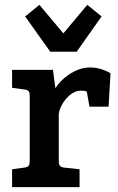

<svg xmlns="http://www.w3.org/2000/svg" viewBox="-20 -774 486 794"><path d="M199 -485H30V-411L81 -404C99 -402 103 -394 103 -376V-109C103 -91 99 -83 81 -81L30 -74V0H309V-74L245 -81C227 -83 223 -91 223 -109V-298C223 -334 266 -399 313 -399C320 -399 333 -399 339 -395L350 -333H429L437 -471C412 -486 383 -495 351 -495C289 -495 230 -445 209 -409ZM297 -560 400 -706 341 -754 242 -636 143 -754 84 -706 188 -560Z"/></svg>

Font: Enriqueta
Style: Bold
Weight: 700
Designer: Viviana Monsalve, Gustavo Ibarra
Foundry: Viviana Monsalve, Gustavo Ibarra
Version: Version 1.002